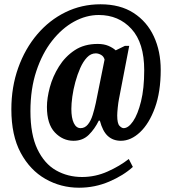

<svg xmlns="http://www.w3.org/2000/svg" viewBox="-20 -734 789 896"><path d="M349 142Q264 142 192 101Q120 60 76.5 -21Q33 -102 33 -224Q33 -328 65 -417.5Q97 -507 153.5 -573.5Q210 -640 285.5 -677Q361 -714 449 -714Q541 -714 603.5 -673.5Q666 -633 698 -564Q730 -495 730 -408Q730 -305 703 -231Q676 -157 633.5 -117Q591 -77 544 -77Q508 -77 483.5 -99Q459 -121 446 -171H441Q422 -132 394 -104.5Q366 -77 323 -77Q273 -77 236 -116Q199 -155 199 -235Q199 -276 212.5 -326.5Q226 -377 255 -423.5Q284 -470 328.5 -499.5Q373 -529 436 -529Q465 -529 486 -520Q507 -511 520 -499L563 -520H583L535 -271Q532 -256 529.5 -232Q527 -208 527 -195Q527 -158 537.5 -147Q548 -136 557 -136Q579 -136 601 -168Q623 -200 638 -260.5Q653 -321 653 -406Q653 -534 593.5 -599Q534 -664 441 -664Q382 -664 325.5 -633Q269 -602 223 -543.5Q177 -485 149.5 -402Q122 -319 122 -215Q122 -106 154.5 -38Q187 30 241.5 61Q296 92 363 92Q425 92 482 66.5Q539 41 581 8L600 45Q556 85 489.5 113.5Q423 142 349 142ZM356 -136Q376 -136 390 -153Q404 -170 412.5 -197.5Q421 -225 427 -253L468 -456Q464 -471 451.5 -478Q439 -485 427 -485Q404 -485 386 -466Q368 -447 354.5 -416.5Q341 -386 331.5 -351Q322 -316 317.5 -283Q313 -250 313 -226Q313 -183 324.5 -159.5Q336 -136 356 -136Z"/></svg>

Font: Noto Serif ExtraCondensed ExtraBold
Style: Italic
Weight: 800
Width: 2
Italic angle: -12°
Designer: Monotype Design Team
Foundry: Monotype Imaging Inc.
Version: Version 2.013